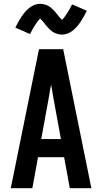

<svg xmlns="http://www.w3.org/2000/svg" viewBox="-20 -995 540 1015"><path d="M37 0 186 -735H314L463 0H349L319 -164H181L151 0ZM198 -260H302L260 -490Q258 -504 255.5 -518.5Q253 -533 250 -547Q247 -533 244.5 -518.5Q242 -504 240 -490ZM308 -812Q302 -812 296.5 -813Q291 -814 286 -815Q281 -816 276 -818Q271 -820 266 -822.5Q261 -825 257.5 -827.5Q254 -830 249.5 -834Q245 -838 240.5 -842Q236 -846 232.5 -850Q229 -854 226 -857.5Q223 -861 220 -865Q217 -869 213 -874Q209 -879 205 -883.5Q201 -888 198.5 -890.5Q196 -893 192 -897Q190 -895 186.5 -891Q183 -887 181 -884.5Q179 -882 177 -879Q175 -876 172.5 -872.5Q170 -869 167.5 -865.5Q165 -862 162.5 -857.5Q160 -853 157 -848.5Q154 -844 151 -838.5Q148 -833 145 -827Q142 -821 139 -815L61 -849Q70 -867 78.5 -882Q87 -897 95.5 -909.5Q104 -922 113 -932.5Q122 -943 134.5 -953Q147 -963 162 -969Q177 -975 192 -975Q198 -975 203.5 -974Q209 -973 214 -972Q219 -971 224 -969Q229 -967 234 -964.5Q239 -962 242.5 -959.5Q246 -957 250.5 -953Q255 -949 259.5 -945Q264 -941 267.5 -937Q271 -933 274 -929.5Q277 -926 280 -922Q283 -918 287 -913Q291 -908 295 -903.5Q299 -899 301.5 -896.5Q304 -894 308 -890Q310 -892 313.5 -896Q317 -900 319 -902.5Q321 -905 323 -908Q325 -911 327.5 -914.5Q330 -918 332.5 -921.5Q335 -925 337.5 -929.5Q340 -934 343 -938.5Q346 -943 349 -948.5Q352 -954 355 -960Q358 -966 361 -972L439 -938Q430 -920 421.5 -905Q413 -890 404.5 -877.5Q396 -865 387 -854.5Q378 -844 365.5 -834Q353 -824 338 -818Q323 -812 308 -812Z"/></svg>

Font: Iosevka Web
Style: Bold
Weight: 700
Monospace: yes
Designer: Belleve Invis
Foundry: Belleve Invis
Version: Version 28.0.3; ttfautohint (v1.8.3)